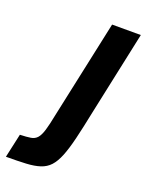

<svg xmlns="http://www.w3.org/2000/svg" viewBox="-180 -755 630 823"><g transform="rotate(20 134.5 -344.0)"><path d="M-48 0 -24 -109Q7 -110 25 -113Q43 -116 54 -128.5Q65 -141 73 -167.5Q81 -194 90 -240L186 -688H317L235 -303Q220 -229 207.5 -177.5Q195 -126 181.5 -92.5Q168 -59 150.5 -40Q133 -21 107 -12.5Q81 -4 43.5 -2Q6 0 -48 0Z"/></g></svg>

Font: Saira Condensed
Style: Bold Italic
Weight: 700
Width: 3
Italic angle: -12°
Designer: Hector Gatti with collaboration of the Omnibus-Type team
Foundry: Omnibus-Type
Version: Version 1.101